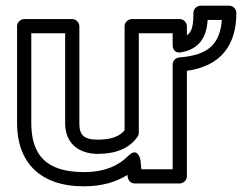

<svg xmlns="http://www.w3.org/2000/svg" viewBox="-20 -620 878 675"><path d="M616 -436C684 -447 707 -495 710 -550H760C753 -466 714 -426 610 -418C597 -417 587 -406 587 -393V-25H477L474 -56C474 -56 466 -107 431 -72C398 -39 350 -15 275 -15C142 -15 90 -76 90 -187V-503H209V-186C209 -121 252 -79 324 -79C389 -79 437 -100 464 -140C467 -144 468 -150 468 -154V-503H587V-461C587 -454 590 -432 616 -436ZM454 25H612C623 25 637 15 637 0V-371C756 -388 811 -460 811 -575C811 -586 801 -600 786 -600H685C674 -600 660 -590 660 -575C660 -528 654 -507 637 -496V-528C637 -539 627 -553 612 -553H443C432 -553 418 -543 418 -528V-162C403 -143 375 -129 324 -129C273 -129 259 -147 259 -186V-528C259 -539 249 -553 234 -553H65C54 -553 40 -543 40 -528V-187C40 -52 118 35 275 35C338 35 388 20 428 -5C429 12 437 25 454 25Z"/></svg>

Font: Asimov
Style: XWidOu
Weight: 500
Designer: Google
Version: Version 2.000980; 2014